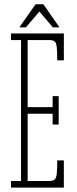

<svg xmlns="http://www.w3.org/2000/svg" viewBox="-20 -852 349 872"><path d="M30 0V-30H75.5V-670H30V-700H270V-578H240Q240 -618.5 237.8 -638.2Q235.5 -658 228 -664Q220.5 -670 203.5 -670H105.5V-365.5H219V-415.5H246.5V-286.5H219V-335.5H105.5V-30H203.5Q220.5 -30 228 -36.5Q235.5 -43 237.8 -63Q240 -83 240 -123.5H270V0ZM68 -728 141.5 -832.5H177L250 -728H220L159 -799.5L98 -728Z"/></svg>

Font: Imbue Thin
Style: Regular
Weight: 100
Designer: Tyler Finck
Foundry: Etcetera Type Company
Version: Version 1.102